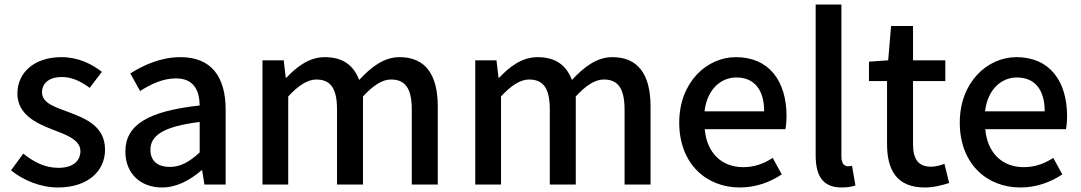

<svg xmlns="http://www.w3.org/2000/svg" viewBox="-20 -817 4786 850"><path d="M236 13C372 13 445 -62 445 -154C445 -258 360 -292 283 -321C223 -343 166 -361 166 -408C166 -446 194 -476 254 -476C300 -476 339 -456 377 -428L431 -499C386 -534 326 -564 252 -564C131 -564 57 -495 57 -403C57 -310 141 -271 214 -243C274 -220 336 -198 336 -148C336 -106 305 -74 239 -74C180 -74 132 -98 83 -137L29 -63C82 -19 160 13 236 13Z M697 13C763 13 822 -20 872 -63H875L885 0H979V-331C979 -477 916 -564 779 -564C691 -564 614 -528 557 -492L600 -414C647 -444 701 -470 759 -470C840 -470 863 -414 864 -350C635 -325 535 -264 535 -146C535 -49 602 13 697 13ZM732 -78C683 -78 646 -100 646 -154C646 -216 701 -257 864 -277V-142C819 -101 780 -78 732 -78Z M1142 0H1256V-390C1302 -440 1343 -465 1380 -465C1443 -465 1472 -427 1472 -332V0H1587V-390C1633 -440 1673 -465 1711 -465C1773 -465 1803 -427 1803 -332V0H1918V-346C1918 -486 1864 -564 1749 -564C1680 -564 1624 -521 1570 -463C1546 -526 1500 -564 1418 -564C1350 -564 1295 -523 1248 -473H1245L1236 -550H1142Z M2084 0H2198V-390C2244 -440 2285 -465 2322 -465C2385 -465 2414 -427 2414 -332V0H2529V-390C2575 -440 2615 -465 2653 -465C2715 -465 2745 -427 2745 -332V0H2860V-346C2860 -486 2806 -564 2691 -564C2622 -564 2566 -521 2512 -463C2488 -526 2442 -564 2360 -564C2292 -564 2237 -523 2190 -473H2187L2178 -550H2084Z M3255 13C3327 13 3390 -11 3441 -45L3401 -118C3361 -92 3319 -77 3270 -77C3175 -77 3109 -140 3100 -245H3457C3460 -258 3462 -281 3462 -303C3462 -459 3384 -564 3238 -564C3109 -564 2987 -453 2987 -274C2987 -93 3106 13 3255 13ZM3099 -324C3110 -421 3171 -474 3240 -474C3320 -474 3363 -419 3363 -324Z M3705 13C3733 13 3753 9 3767 4L3752 -83C3742 -81 3738 -81 3733 -81C3719 -81 3705 -92 3705 -123V-797H3591V-129C3591 -40 3622 13 3705 13Z M4074 13C4114 13 4151 3 4182 -7L4161 -92C4145 -85 4121 -79 4102 -79C4045 -79 4022 -113 4022 -179V-458H4165V-550H4022V-702H3925L3912 -550L3827 -544V-458H3907V-180C3907 -64 3950 13 4074 13Z M4497 13C4569 13 4632 -11 4683 -45L4643 -118C4603 -92 4561 -77 4512 -77C4417 -77 4351 -140 4342 -245H4699C4702 -258 4704 -281 4704 -303C4704 -459 4626 -564 4480 -564C4351 -564 4229 -453 4229 -274C4229 -93 4348 13 4497 13ZM4341 -324C4352 -421 4413 -474 4482 -474C4562 -474 4605 -419 4605 -324Z"/></svg>

Font: Noto Sans CJK KR Medium
Style: Regular
Weight: 500
Designer: Ryoko NISHIZUKA (kana & ideographs); Paul D. Hunt (Latin, Greek & Cyrillic); Wenlong ZHANG (bopomofo); Sandoll Communica
Foundry: Adobe Systems Incorporated
Version: Version 1.004;PS 1.004;hotconv 1.0.82;makeotf.lib2.5.63406